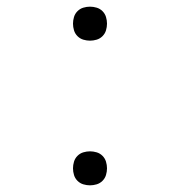

<svg xmlns="http://www.w3.org/2000/svg" viewBox="-20 -548 540 576"><path d="M250 -426Q240 -426 230 -429Q220 -432 212.5 -439.5Q205 -447 202 -457Q199 -467 199 -477Q199 -487 202 -497Q205 -507 212.5 -514.5Q220 -522 230 -525Q240 -528 250 -528Q260 -528 270 -525Q280 -522 287.5 -514.5Q295 -507 298 -497Q301 -487 301 -477Q301 -467 298 -457Q295 -447 287.5 -439.5Q280 -432 270 -429Q260 -426 250 -426ZM250 8Q240 8 230 5Q220 2 212.5 -5.5Q205 -13 202 -23Q199 -33 199 -43Q199 -53 202 -63Q205 -73 212.5 -80.5Q220 -88 230 -91Q240 -94 250 -94Q260 -94 270 -91Q280 -88 287.5 -80.5Q295 -73 298 -63Q301 -53 301 -43Q301 -33 298 -23Q295 -13 287.5 -5.5Q280 2 270 5Q260 8 250 8Z"/></svg>

Font: Iosevka Curly Slab Extralight
Style: Regular
Weight: 200
Monospace: yes
Designer: Belleve Invis
Foundry: Belleve Invis
Version: Version 22.1.2; ttfautohint (v1.8.4)